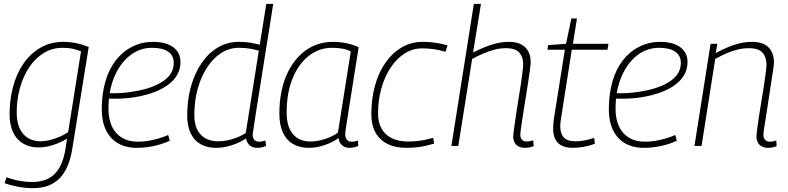

<svg xmlns="http://www.w3.org/2000/svg" viewBox="-20 -760 4102 1000"><path d="M4 194 14 163Q45 175 80 181.5Q115 188 148 188Q198 188 233.5 169Q269 150 291 110.5Q313 71 322 10L329 -38Q307 -24 281 -13.5Q255 -3 229.5 2.5Q204 8 181 8Q134 8 99.5 -13Q65 -34 47.5 -72.5Q30 -111 30 -165Q30 -240 48 -308Q66 -376 102 -428.5Q138 -481 190.5 -511.5Q243 -542 311 -542Q329 -542 346.5 -540Q364 -538 380.5 -534.5Q397 -531 412.5 -526Q428 -521 442 -515L357 12Q341 117 290.5 168.5Q240 220 152 220Q115 220 76 213Q37 206 4 194ZM402 -493Q383 -500 361 -505.5Q339 -511 306 -511Q251 -511 207 -483.5Q163 -456 132 -409.5Q101 -363 84 -302.5Q67 -242 67 -175Q67 -102 100.5 -63Q134 -24 193 -24Q214 -24 240 -30.5Q266 -37 291.5 -48Q317 -59 335 -72Z M541 -275Q574 -273 611.5 -275.5Q649 -278 685 -285Q778 -301 831.5 -338.5Q885 -376 885 -432Q885 -471 855.5 -491Q826 -511 772 -511Q707 -511 656 -470.5Q605 -430 575 -358.5Q545 -287 545 -193Q545 -140 563 -101.5Q581 -63 615.5 -42.5Q650 -22 697 -22Q723 -22 749 -26Q775 -30 802 -37.5Q829 -45 856 -57L864 -27Q826 -9 781 0.5Q736 10 693 10Q635 10 594 -14Q553 -38 531.5 -83Q510 -128 510 -190Q510 -270 528.5 -334.5Q547 -399 582.5 -445Q618 -491 668 -516.5Q718 -542 778 -542Q822 -542 854 -529.5Q886 -517 903 -493.5Q920 -470 920 -438Q920 -368 859 -321Q798 -274 689 -255Q650 -248 610.5 -246.5Q571 -245 537 -247Z M1321 10Q1304 10 1292 4.5Q1280 -1 1272 -12.5Q1264 -24 1261 -39Q1243 -26 1216.5 -14.5Q1190 -3 1161.5 3.5Q1133 10 1105 10Q1060 10 1026 -8.5Q992 -27 973.5 -65Q955 -103 955 -158Q955 -241 975 -311Q995 -381 1031 -433Q1067 -485 1116 -513.5Q1165 -542 1224 -542Q1258 -542 1284 -537.5Q1310 -533 1333 -527L1367 -740H1403Q1393 -674 1382.5 -609.5Q1372 -545 1362.5 -485Q1353 -425 1344.5 -371Q1336 -317 1328.5 -270.5Q1321 -224 1315 -186Q1309 -148 1305 -120.5Q1301 -93 1298.5 -77.5Q1296 -62 1296 -61Q1296 -41 1305 -31.5Q1314 -22 1330 -22Q1339 -22 1347 -24Q1355 -26 1362 -28L1366 0Q1354 5 1342.5 7.5Q1331 10 1321 10ZM1115 -24Q1153 -24 1191.5 -36Q1230 -48 1260 -67L1328 -496Q1307 -502 1282 -506.5Q1257 -511 1224 -511Q1174 -511 1131.5 -483.5Q1089 -456 1057.5 -407Q1026 -358 1009 -295Q992 -232 992 -160Q992 -116 1007 -85.5Q1022 -55 1050 -39.5Q1078 -24 1115 -24Z M1800 10Q1785 10 1773 4Q1761 -2 1753 -13.5Q1745 -25 1743 -41Q1723 -26 1697 -14.5Q1671 -3 1643.5 3.5Q1616 10 1588 10Q1540 10 1505.5 -10.5Q1471 -31 1453 -71Q1435 -111 1435 -168Q1435 -279 1470 -363Q1505 -447 1568 -494.5Q1631 -542 1715 -542Q1733 -542 1751 -540Q1769 -538 1786 -534.5Q1803 -531 1819 -525.5Q1835 -520 1848 -514Q1832 -412 1820 -337.5Q1808 -263 1800 -211.5Q1792 -160 1787 -128.5Q1782 -97 1780 -81.5Q1778 -66 1778 -64Q1778 -43 1786.5 -32.5Q1795 -22 1812 -22Q1821 -22 1828.5 -23.5Q1836 -25 1844 -28L1846 0Q1836 5 1824 7.5Q1812 10 1800 10ZM1740 -69 1807 -492Q1788 -502 1763.5 -506.5Q1739 -511 1709 -511Q1641 -511 1587.5 -468.5Q1534 -426 1503.5 -350.5Q1473 -275 1473 -174Q1473 -100 1505.5 -61.5Q1538 -23 1598 -23Q1622 -23 1647.5 -29Q1673 -35 1697 -45Q1721 -55 1740 -69Z M2096 10Q2039 10 1998 -10.5Q1957 -31 1935.5 -70Q1914 -109 1914 -163Q1914 -245 1933 -314Q1952 -383 1988 -434Q2024 -485 2073 -513.5Q2122 -542 2181 -542Q2204 -542 2225 -540Q2246 -538 2268 -534Q2290 -530 2311 -523L2300 -490Q2269 -500 2239 -504Q2209 -508 2178 -508Q2129 -508 2087.5 -481.5Q2046 -455 2015 -408.5Q1984 -362 1966.5 -300.5Q1949 -239 1949 -168Q1949 -122 1968 -89Q1987 -56 2022 -39.5Q2057 -23 2105 -23Q2132 -23 2154.5 -25.5Q2177 -28 2197.5 -32.5Q2218 -37 2236 -42L2241 -12Q2221 -6 2199 -1Q2177 4 2151.5 7Q2126 10 2096 10Z M2690 -59Q2690 -41 2699 -32Q2708 -23 2725 -23Q2733 -23 2740.5 -24.5Q2748 -26 2757 -29L2760 1Q2748 6 2735.5 8Q2723 10 2713 10Q2696 10 2682.5 3.5Q2669 -3 2661 -16.5Q2653 -30 2653 -48Q2653 -59 2657 -87Q2661 -115 2666.5 -154Q2672 -193 2679 -235Q2686 -277 2692 -316.5Q2698 -356 2701.5 -385.5Q2705 -415 2705 -427Q2705 -462 2685 -485.5Q2665 -509 2615 -509Q2585 -509 2556 -501.5Q2527 -494 2498 -481.5Q2469 -469 2439 -453L2367 0H2331L2448 -740H2485L2444 -487Q2475 -502 2505 -514.5Q2535 -527 2566.5 -534.5Q2598 -542 2632 -542Q2670 -542 2695 -528.5Q2720 -515 2732 -491.5Q2744 -468 2744 -436Q2744 -425 2740 -395.5Q2736 -366 2730 -326.5Q2724 -287 2717 -244.5Q2710 -202 2704 -163Q2698 -124 2694 -96Q2690 -68 2690 -59Z M3075 -42 3078 -11Q3047 0 3018 5Q2989 10 2965 10Q2930 10 2907 -1Q2884 -12 2872.5 -34Q2861 -56 2861 -89Q2861 -100 2862 -114Q2863 -128 2865 -142L2922 -501H2831L2835 -525L2928 -532L2956 -664H2985L2964 -532H3149L3144 -501H2958L2902 -143Q2900 -132 2899 -121.5Q2898 -111 2898 -102Q2898 -65 2916 -44.5Q2934 -24 2979 -24Q3003 -24 3027 -29Q3051 -34 3075 -42Z M3182 -275Q3215 -273 3252.5 -275.5Q3290 -278 3326 -285Q3419 -301 3472.5 -338.5Q3526 -376 3526 -432Q3526 -471 3496.5 -491Q3467 -511 3413 -511Q3348 -511 3297 -470.5Q3246 -430 3216 -358.5Q3186 -287 3186 -193Q3186 -140 3204 -101.5Q3222 -63 3256.5 -42.5Q3291 -22 3338 -22Q3364 -22 3390 -26Q3416 -30 3443 -37.5Q3470 -45 3497 -57L3505 -27Q3467 -9 3422 0.5Q3377 10 3334 10Q3276 10 3235 -14Q3194 -38 3172.5 -83Q3151 -128 3151 -190Q3151 -270 3169.5 -334.5Q3188 -399 3223.5 -445Q3259 -491 3309 -516.5Q3359 -542 3419 -542Q3463 -542 3495 -529.5Q3527 -517 3544 -493.5Q3561 -470 3561 -438Q3561 -368 3500 -321Q3439 -274 3330 -255Q3291 -248 3251.5 -246.5Q3212 -245 3178 -247Z M3681 -532H3716L3708 -484Q3740 -501 3770.5 -514Q3801 -527 3832.5 -534.5Q3864 -542 3897 -542Q3955 -542 3983 -513Q4011 -484 4011 -435Q4011 -424 4006.5 -395Q4002 -366 3996 -326.5Q3990 -287 3983.5 -244Q3977 -201 3971 -162.5Q3965 -124 3960.5 -96Q3956 -68 3956 -59Q3956 -41 3965 -31.5Q3974 -22 3991 -22Q3998 -22 4006 -23.5Q4014 -25 4023 -29L4025 1Q4014 6 4002 8Q3990 10 3979 10Q3962 10 3948.5 3Q3935 -4 3927.5 -17Q3920 -30 3920 -48Q3920 -59 3923.5 -87.5Q3927 -116 3933 -154.5Q3939 -193 3946 -234.5Q3953 -276 3959 -315Q3965 -354 3968.5 -383Q3972 -412 3972 -424Q3972 -462 3951.5 -485.5Q3931 -509 3881 -509Q3851 -509 3822 -502Q3793 -495 3764.5 -482.5Q3736 -470 3705 -453L3634 0H3597Z"/></svg>

Font: Georama ExtraCondensed Thin ExtraLight
Style: Italic
Weight: 250
Italic angle: -9°
Version: Version 1.001